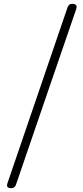

<svg xmlns="http://www.w3.org/2000/svg" viewBox="-20 -806 434 1003"><path d="M38 177Q10 177 19 151L333 -768Q339 -786 358 -786Q387 -786 378 -758L222 -304L63 160Q57 177 38 177Z"/></svg>

Font: GenSenRounded TW L
Style: Regular
Weight: 300
Version: Version 1.501;PS 1;hotconv 16.6.51;makeotf.lib2.5.65220